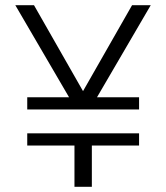

<svg xmlns="http://www.w3.org/2000/svg" viewBox="-20 -720 640 740"><path d="M262 -318 39 -700H111L313 -346H287L489 -700H561L338 -318ZM267 0V-176H334V0ZM85 -159V-206H516V-159ZM85 -298V-345H516V-298Z"/></svg>

Font: SUSE Thin Light
Style: Regular
Weight: 300
Version: Version 1.000